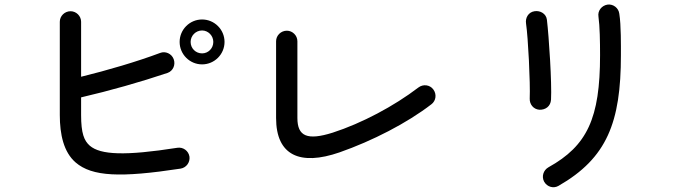

<svg xmlns="http://www.w3.org/2000/svg" viewBox="-20 -782 3040 838"><path d="M768 -46C793 -50 810 -73 807 -98C803 -124 779 -141 754 -137C525 -101 419 -106 372 -146C347 -168 334 -200 334 -280V-357C459 -386 593 -424 712 -464C736 -473 747 -500 738 -524C729 -548 702 -560 679 -551C578 -513 448 -475 334 -447V-687C334 -712 313 -733 288 -733C262 -733 241 -712 241 -687V-280C241 -195 258 -118 310 -73C382 -11 506 -6 768 -46ZM764 -599C764 -545 808 -501 862 -501C916 -501 960 -545 960 -599C960 -653 916 -697 862 -697C808 -697 764 -653 764 -599ZM812 -599C812 -626 834 -649 862 -649C889 -649 911 -626 911 -599C911 -571 889 -549 862 -549C834 -549 812 -571 812 -599Z M1462 -117C1605 -167 1757 -245 1863 -327C1883 -342 1887 -371 1871 -392C1856 -412 1827 -416 1806 -400C1700 -319 1559 -244 1432 -203C1321 -168 1278 -187 1278 -267V-602C1278 -627 1257 -648 1232 -648C1206 -648 1185 -627 1185 -602V-267C1185 -104 1289 -57 1462 -117Z M2418 29C2629 -92 2690 -248 2690 -541C2690 -582 2691 -673 2683 -722C2680 -747 2657 -765 2632 -762C2606 -758 2588 -735 2592 -710C2598 -667 2599 -599 2599 -541C2599 -266 2543 -146 2374 -52C2351 -39 2343 -11 2355 11C2368 34 2396 42 2418 29ZM2276 -679C2285 -619 2295 -420 2292 -352C2291 -327 2308 -305 2334 -303C2360 -302 2383 -317 2385 -347C2389 -419 2376 -620 2367 -696C2364 -722 2338 -737 2313 -733C2286 -729 2272 -704 2276 -679Z"/></svg>

Font: 寒蝉半圆体
Style: Regular
Weight: 400
Designer: Yoshimichi Ohira & Warren
Foundry: ChillType
Version: Version 1.800;Glyphs 3.1.1 (3135)